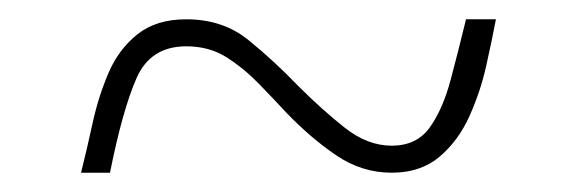

<svg xmlns="http://www.w3.org/2000/svg" viewBox="-20 -456 599 199"><path d="M64 -277Q70 -301 76 -328.5Q82 -356 92.5 -380.5Q103 -405 122.5 -420.5Q142 -436 173 -436Q211 -436 237.5 -414.5Q264 -393 289 -367Q314 -342 337.5 -323.5Q361 -305 386 -305Q412 -305 425.5 -324Q439 -343 447 -373Q455 -403 463 -436H494Q490 -415 484 -388Q478 -361 466.5 -335.5Q455 -310 435.5 -293.5Q416 -277 386 -277Q355 -277 328.5 -295Q302 -313 277 -339Q264 -353 248.5 -369Q233 -385 215 -396.5Q197 -408 173 -408Q136 -408 121.5 -375Q107 -342 94 -277Z"/></svg>

Font: Noto Serif Thin
Style: Italic
Weight: 100
Italic angle: -12°
Designer: Monotype Design Team
Foundry: Monotype Imaging Inc.
Version: Version 2.014; ttfautohint (v1.8.4.7-5d5b)